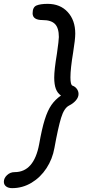

<svg xmlns="http://www.w3.org/2000/svg" viewBox="-33 -792 465 995"><path d="M-13 150Q-13 131 3.5 115.5Q20 100 43 100Q143 100 170 -45Q184 -125 199 -172.5Q214 -220 233.5 -248Q253 -276 283 -297Q265 -309 256.5 -331.5Q248 -354 248 -390Q248 -430 262 -514Q272 -584 272 -600Q272 -647 252 -667.5Q232 -688 188 -688Q136 -688 136 -723Q136 -755 156 -763.5Q176 -772 214 -772Q279 -772 318 -729.5Q357 -687 357 -618Q357 -588 346 -520Q332 -436 332 -391Q332 -351 343 -348Q357 -343 365.5 -331Q374 -319 374 -305Q374 -288 360.5 -272Q347 -256 325 -245Q299 -232 283.5 -181Q268 -130 249 -25Q239 32 208 79.5Q177 127 130.5 155Q84 183 30 183Q10 183 -1.5 174Q-13 165 -13 150Z"/></svg>

Font: Mali Medium
Style: Italic
Weight: 500
Italic angle: -10°
Version: Version 1.000; ttfautohint (v1.6)